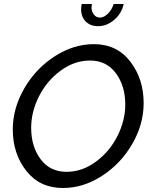

<svg xmlns="http://www.w3.org/2000/svg" viewBox="-20 -936 761 961"><path d="M549 -916H599Q589 -869 552 -837Q515 -805 471 -805Q432 -805 409 -828.5Q386 -852 386 -890Q386 -902 389 -916H440Q438 -904 438 -899Q438 -878 450 -863Q462 -848 480 -848Q500 -848 520 -867.5Q540 -887 549 -916ZM44 -288Q44 -394 101.5 -493.5Q159 -593 253.5 -654Q348 -715 450 -715Q565 -715 632 -628Q699 -541 699 -420Q699 -314 642 -215.5Q585 -117 491 -56Q397 5 295 5Q179 5 111.5 -81Q44 -167 44 -288ZM607 -413Q607 -506 560 -569.5Q513 -633 431 -633Q352 -633 283 -582Q214 -531 175 -453.5Q136 -376 136 -296Q136 -203 183 -139.5Q230 -76 313 -76Q392 -76 461 -127.5Q530 -179 568.5 -256.5Q607 -334 607 -413Z"/></svg>

Font: Raleway-v4020 Medium
Style: Italic
Weight: 500
Italic angle: -12°
Designer: Matt McInerney, Pablo Impallari, Rodrigo Fuenzalida
Foundry: Matt McInerney, Pablo Impallari, Rodrigo Fuenzalida
Version: Version 4.020;PS 004.020;hotconv 1.0.88;makeotf.lib2.5.64775